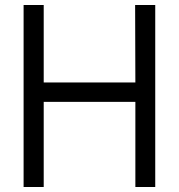

<svg xmlns="http://www.w3.org/2000/svg" viewBox="-20 -753 720 773"><path d="M605 -733H524L525 -421H156V-733H75V0H156V-343H525V0H605Z"/></svg>

Font: Kreadon Medium
Style: Regular
Weight: 500
Designer: kohakuno
Foundry: StudioGnu
Version: Version 1.000;Glyphs 3.1.2 (3151)